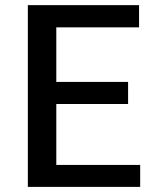

<svg xmlns="http://www.w3.org/2000/svg" viewBox="-20 -731 611 751"><path d="M481 -410.6V-324.2H200.2V-85.9H528.3V0H88.9V-710.9H523.9V-624H200.2V-410.6Z"/></svg>

Font: Ufes Sans Medium
Style: Regular
Weight: 500
Designer: Ricardo Esteves & Filipe Motta
Foundry: ProDesignUfes - Ricardo Esteves, Filipe Motta (This is a derivative work, based on Roboto family, by Christian Robertson
Version: Version 2.0